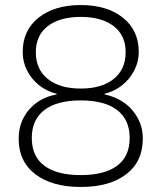

<svg xmlns="http://www.w3.org/2000/svg" viewBox="-20 -733 640 761"><path d="M300 8Q186 8 120 -42.5Q54 -93 54 -183Q54 -228 72.5 -264.5Q91 -301 124.5 -325.5Q158 -350 205 -359V-361Q165 -371 134.5 -395.5Q104 -420 87 -454Q70 -488 70 -527Q70 -613 133 -663Q196 -713 300 -713Q404 -713 467 -663Q530 -613 530 -527Q530 -489 512.5 -454.5Q495 -420 464.5 -395.5Q434 -371 394 -361V-359Q438 -350 472 -326Q506 -302 526 -265Q546 -228 546 -183Q546 -93 480.5 -42.5Q415 8 300 8ZM300 -39Q394 -39 444 -76Q494 -113 494 -186Q494 -259 444 -297Q394 -335 300 -335Q206 -335 156 -297Q106 -259 106 -186Q106 -113 156 -76Q206 -39 300 -39ZM300 -382Q383 -382 430.5 -420Q478 -458 478 -526Q478 -593 430.5 -629.5Q383 -666 300 -666Q217 -666 169.5 -629.5Q122 -593 122 -526Q122 -458 169.5 -420Q217 -382 300 -382Z"/></svg>

Font: Nunito Sans 7pt ExtraLight
Style: Regular
Weight: 250
Designer: Vernon Adams
Foundry: Vernon Adams
Version: Version 3.101;gftools[0.9.27]